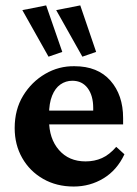

<svg xmlns="http://www.w3.org/2000/svg" viewBox="-20 -681 505 709"><path d="M252 7.8Q188.5 7.8 139.2 -20.5Q89.8 -48.8 62 -97.7Q34.2 -146.5 34.2 -208Q34.2 -276.4 65.4 -327.6Q96.7 -378.9 147 -408.2Q197.3 -437.5 254.9 -436.5Q340.8 -436.5 387.7 -383.3Q434.6 -330.1 434.6 -245.1V-221.7H147.5V-272.5H338.9L324.2 -249V-282.2Q324.2 -328.1 303.7 -355.5Q283.2 -382.8 247.1 -382.8Q222.7 -382.8 203.1 -369.1Q183.6 -355.5 172.4 -327.6Q161.1 -299.8 161.1 -257.8V-237.3Q161.1 -168.9 197.8 -127Q234.4 -85 295.9 -85Q329.1 -85 356.4 -97.2Q383.8 -109.4 409.2 -138.7L439.5 -111.3Q412.1 -52.7 362.3 -22.5Q312.5 7.8 252 7.8ZM284.2 -471.7 187.5 -643.6 276.4 -661.1 335 -489.3ZM159.2 -471.7 62.5 -643.6 150.4 -661.1 210 -489.3Z"/></svg>

Font: Crimson Pro
Style: Bold
Weight: 700
Designer: Jacques Le Bailly
Foundry: Baron von Fonthausen
Version: Version 1.003